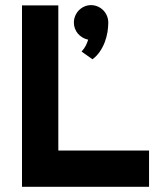

<svg xmlns="http://www.w3.org/2000/svg" viewBox="-20 -721 603 741"><path d="M555.2 0H64.9V-700.2H205.1V-140.1H555.2ZM397.9 -633.8Q397.9 -616.7 394.8 -597.2Q391.6 -577.6 384.3 -558.3Q377 -539.1 365.2 -521.7Q353.5 -504.4 336.9 -492.2L294.9 -522Q305.7 -534.2 311.3 -545.4Q316.9 -556.6 320.3 -567.9Q308.6 -570.3 298.6 -576.2Q288.6 -582 281 -590.8Q273.4 -599.6 269.3 -610.6Q265.1 -621.6 265.1 -633.8Q265.1 -647.5 270.3 -659.7Q275.4 -671.9 284.4 -681.2Q293.5 -690.4 305.4 -695.8Q317.4 -701.2 331.1 -701.2Q345.2 -701.2 357.4 -695.8Q369.6 -690.4 378.7 -681.2Q387.7 -671.9 392.8 -659.7Q397.9 -647.5 397.9 -633.8Z"/></svg>

Font: Righteous
Style: Regular
Weight: 400
Version: Version 1.000